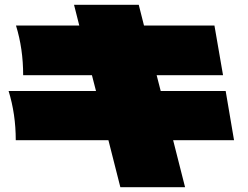

<svg xmlns="http://www.w3.org/2000/svg" viewBox="-20 -781 1040 804"><path d="M960 -194H705L755 3H484L434 -194H46Q46 -303 16 -400H382L365 -466H77Q77 -577 47 -674H312L290 -761H561L583 -674H878L914 -466H636L653 -400H925Z"/></svg>

Font: Dela Gothic One
Style: Regular
Weight: 400
Designer: aratakana
Foundry: aratakana
Version: Version 1.004